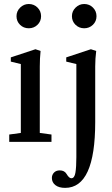

<svg xmlns="http://www.w3.org/2000/svg" viewBox="-20 -705 556 954"><path d="M123 -564.5Q97.2 -564.5 79.6 -581.8Q62 -599.1 62 -624.5Q62 -649.4 80.1 -667.2Q98.1 -685.1 123 -685.1Q148.4 -685.1 166.3 -667.5Q184.1 -649.9 184.1 -624.5Q184.1 -599.1 166.3 -581.8Q148.4 -564.5 123 -564.5ZM337.4 -624.5Q337.4 -649.4 355.5 -667.2Q373.5 -685.1 398.4 -685.1Q423.8 -685.1 441.7 -667.5Q459.5 -649.9 459.5 -624.5Q459.5 -599.1 441.7 -581.8Q423.8 -564.5 398.4 -564.5Q373 -564.5 355.2 -581.8Q337.4 -599.1 337.4 -624.5ZM25.9 0V-36.6L83.5 -44.4V-386.7L33.7 -398.9V-419.9L156.2 -460.4L181.6 -451.7Q177.7 -415 177.7 -374V-44.4L235.8 -36.6V0ZM303.7 228.5Q272.5 228.5 255.1 214.8Q237.8 201.2 237.8 179.2Q237.8 163.6 248.3 152.6Q258.8 141.6 276.9 141.6Q300.3 141.6 311 159.7Q323.2 180.7 334.5 180.7Q350.1 180.7 354.7 153.1Q359.4 125.5 359.4 75.7V-386.7L309.1 -398.9V-419.9L431.6 -460.4L458 -451.7Q453.1 -413.6 453.1 -375V-98.6Q453.1 228.5 303.7 228.5Z"/></svg>

Font: Elstob 8pt Medium
Style: Regular
Weight: 500
Designer: Peter S. Baker
Version: Version 1.015